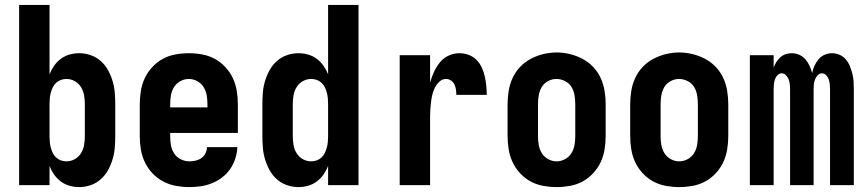

<svg xmlns="http://www.w3.org/2000/svg" viewBox="-20 -755 3540 783"><path d="M303 8Q283 8 263.5 2.5Q244 -3 228 -15Q212 -27 200.5 -43.5Q189 -60 182 -78V0H58V-735H182V-452Q189 -470 200.5 -486.5Q212 -503 228 -515Q244 -527 263.5 -532.5Q283 -538 303 -538Q327 -538 350 -530Q373 -522 391 -506Q409 -490 420.5 -469Q432 -448 439 -425Q446 -402 448 -378Q450 -354 450 -330V-200Q450 -176 448 -152Q446 -128 439 -105Q432 -82 420.5 -61Q409 -40 391 -24Q373 -8 350 0Q327 8 303 8ZM251 -97Q269 -97 285 -106Q301 -115 310.5 -130.5Q320 -146 323 -164Q326 -182 326 -200V-330Q326 -348 323 -366Q320 -384 310.5 -399.5Q301 -415 285 -424Q269 -433 251 -433Q239 -433 228 -429Q217 -425 208.5 -417Q200 -409 195 -398.5Q190 -388 187 -376.5Q184 -365 183 -353.5Q182 -342 182 -330V-200Q182 -188 183 -176.5Q184 -165 187 -153.5Q190 -142 195 -131.5Q200 -121 208.5 -113Q217 -105 228 -101Q239 -97 251 -97Z M752 8Q725 8 697.5 3Q670 -2 645.5 -15Q621 -28 602 -48Q583 -68 571 -93Q559 -118 554.5 -145Q550 -172 550 -200V-330Q550 -357 554.5 -384.5Q559 -412 570.5 -436.5Q582 -461 601 -481.5Q620 -502 644 -515Q668 -528 695.5 -533Q723 -538 750 -538Q777 -538 804.5 -533Q832 -528 856 -515Q880 -502 899 -481.5Q918 -461 929.5 -436.5Q941 -412 945.5 -384.5Q950 -357 950 -330V-213H674V-200Q674 -182 677 -163.5Q680 -145 690 -129.5Q700 -114 717 -105.5Q734 -97 752 -97Q765 -97 778 -100Q791 -103 801.5 -110.5Q812 -118 818 -130Q824 -142 824 -155H948Q947 -131 939.5 -108Q932 -85 918.5 -65.5Q905 -46 886 -31.5Q867 -17 845 -8Q823 1 799.5 4.5Q776 8 752 8ZM826 -317V-330Q826 -348 823 -366Q820 -384 810.5 -399.5Q801 -415 784.5 -424Q768 -433 750 -433Q732 -433 715.5 -424Q699 -415 689.5 -399.5Q680 -384 677 -366Q674 -348 674 -330V-317Z M1197 8Q1173 8 1150 0Q1127 -8 1109 -24Q1091 -40 1079.5 -61Q1068 -82 1061 -105Q1054 -128 1052 -152Q1050 -176 1050 -200V-330Q1050 -354 1052 -378Q1054 -402 1061 -425Q1068 -448 1079.5 -469Q1091 -490 1109 -506Q1127 -522 1150 -530Q1173 -538 1197 -538Q1217 -538 1236.5 -532.5Q1256 -527 1272 -515Q1288 -503 1299.5 -486.5Q1311 -470 1318 -452V-735H1442V0H1318V-78Q1311 -60 1299.5 -43.5Q1288 -27 1272 -15Q1256 -3 1236.5 2.5Q1217 8 1197 8ZM1249 -97Q1249 -97 1249 -97Q1249 -97 1249 -97Q1261 -97 1272 -101Q1283 -105 1291.5 -113Q1300 -121 1305 -132Q1310 -143 1313 -154Q1316 -165 1317 -176.5Q1318 -188 1318 -200V-330Q1318 -342 1317 -353.5Q1316 -365 1313 -376.5Q1310 -388 1305 -398.5Q1300 -409 1291.5 -417Q1283 -425 1272 -429Q1261 -433 1249 -433Q1231 -433 1215 -424Q1199 -415 1189.5 -399.5Q1180 -384 1177 -366Q1174 -348 1174 -330V-200Q1174 -182 1177 -164Q1180 -146 1189.5 -130.5Q1199 -115 1215 -106Q1231 -97 1249 -97Z M1610 0V-530H1734V-418Q1740 -440 1749.5 -461Q1759 -482 1773.5 -500Q1788 -518 1809 -528Q1830 -538 1853 -538Q1872 -538 1890.5 -531.5Q1909 -525 1922.5 -511.5Q1936 -498 1944.5 -480Q1953 -462 1957 -443.5Q1961 -425 1963 -406Q1965 -387 1965 -368H1841Q1841 -378 1839.5 -389Q1838 -400 1833.5 -410Q1829 -420 1819.5 -426.5Q1810 -433 1799 -433Q1784 -433 1772.5 -422.5Q1761 -412 1754 -398.5Q1747 -385 1743.5 -370.5Q1740 -356 1738 -341Q1736 -326 1735 -311Q1734 -296 1734 -281V0Z M2250 8Q2223 8 2195.5 3Q2168 -2 2144 -15Q2120 -28 2101 -48.5Q2082 -69 2070.5 -93.5Q2059 -118 2054.5 -145.5Q2050 -173 2050 -200V-330Q2050 -357 2054.5 -384.5Q2059 -412 2070.5 -437Q2082 -462 2101 -482Q2120 -502 2144.5 -515Q2169 -528 2196 -534.5Q2223 -541 2250 -541Q2277 -541 2304 -534.5Q2331 -528 2355.5 -515Q2380 -502 2399 -482Q2418 -462 2429.5 -437Q2441 -412 2445.5 -384.5Q2450 -357 2450 -330V-200Q2450 -173 2445.5 -145.5Q2441 -118 2429.5 -93.5Q2418 -69 2399 -48.5Q2380 -28 2356 -15Q2332 -2 2304.5 3Q2277 8 2250 8ZM2250 -97Q2268 -97 2284.5 -106Q2301 -115 2310.5 -130.5Q2320 -146 2323 -164Q2326 -182 2326 -200V-330Q2326 -348 2323 -366.5Q2320 -385 2310.5 -400.5Q2301 -416 2284 -424.5Q2267 -433 2249 -433Q2231 -433 2214.5 -424Q2198 -415 2189 -399.5Q2180 -384 2177 -366Q2174 -348 2174 -330V-200Q2174 -182 2177 -164Q2180 -146 2189.5 -130.5Q2199 -115 2215.5 -106Q2232 -97 2250 -97Z M2750 8Q2723 8 2695.5 3Q2668 -2 2644 -15Q2620 -28 2601 -48.5Q2582 -69 2570.5 -93.5Q2559 -118 2554.5 -145.5Q2550 -173 2550 -200V-330Q2550 -357 2554.5 -384.5Q2559 -412 2570.5 -437Q2582 -462 2601 -482Q2620 -502 2644.5 -515Q2669 -528 2696 -534.5Q2723 -541 2750 -541Q2777 -541 2804 -534.5Q2831 -528 2855.5 -515Q2880 -502 2899 -482Q2918 -462 2929.5 -437Q2941 -412 2945.5 -384.5Q2950 -357 2950 -330V-200Q2950 -173 2945.5 -145.5Q2941 -118 2929.5 -93.5Q2918 -69 2899 -48.5Q2880 -28 2856 -15Q2832 -2 2804.5 3Q2777 8 2750 8ZM2750 -97Q2768 -97 2784.5 -106Q2801 -115 2810.5 -130.5Q2820 -146 2823 -164Q2826 -182 2826 -200V-330Q2826 -348 2823 -366.5Q2820 -385 2810.5 -400.5Q2801 -416 2784 -424.5Q2767 -433 2749 -433Q2731 -433 2714.5 -424Q2698 -415 2689 -399.5Q2680 -384 2677 -366Q2674 -348 2674 -330V-200Q2674 -182 2677 -164Q2680 -146 2689.5 -130.5Q2699 -115 2715.5 -106Q2732 -97 2750 -97Z M3038 0V-530H3135V-479Q3139 -491 3146 -502Q3153 -513 3162.5 -521.5Q3172 -530 3184 -534Q3196 -538 3209 -538Q3225 -538 3239.5 -531.5Q3254 -525 3264.5 -513Q3275 -501 3281.5 -486.5Q3288 -472 3292 -457Q3295 -472 3301.5 -486.5Q3308 -501 3318 -513Q3328 -525 3342.5 -531.5Q3357 -538 3373 -538Q3389 -538 3404 -531.5Q3419 -525 3429.5 -512.5Q3440 -500 3446 -485Q3452 -470 3456 -454.5Q3460 -439 3461 -423Q3462 -407 3462 -391V0H3365V-391Q3365 -401 3364 -411Q3363 -421 3360 -430.5Q3357 -440 3349.5 -448Q3342 -456 3332 -456Q3322 -456 3314.5 -448Q3307 -440 3303.5 -430.5Q3300 -421 3299 -411Q3298 -401 3298 -391V0H3202V-391Q3202 -401 3201 -411Q3200 -421 3196.5 -430.5Q3193 -440 3185.5 -448Q3178 -456 3168 -456Q3158 -456 3150.5 -448Q3143 -440 3140 -430.5Q3137 -421 3136 -411Q3135 -401 3135 -391V0Z"/></svg>

Font: iosevka_custom_sans_ss08 XBd
Style: Regular
Weight: 800
Designer: Belleve Invis
Foundry: Belleve Invis
Version: Version 10.3.0; ttfautohint (v1.8.3)